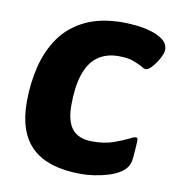

<svg xmlns="http://www.w3.org/2000/svg" viewBox="-66 -592 618 661"><g transform="rotate(10 242.5 -261.5)"><path d="M313 -531Q331 -531 357.5 -528.5Q384 -526 410 -518.5Q436 -511 453.5 -497.5Q471 -484 471 -462Q471 -452 461.5 -434Q452 -416 439 -401Q426 -386 416 -386Q412 -386 408.5 -388Q405 -390 400 -393Q389 -399 370 -406.5Q351 -414 318 -414Q274 -414 244.5 -392.5Q215 -371 200.5 -327.5Q186 -284 186 -219Q186 -164 208 -136.5Q230 -109 279 -109Q322 -109 353.5 -120.5Q385 -132 403 -141Q410 -145 415.5 -147Q421 -149 424 -149Q427 -149 429 -147.5Q431 -146 431 -135Q431 -133 430 -117.5Q429 -102 427.5 -84Q426 -66 423 -58Q416 -39 397.5 -26.5Q379 -14 354.5 -6.5Q330 1 305 4.5Q280 8 260 8Q145 8 89 -44.5Q33 -97 33 -204Q33 -269 47.5 -328Q62 -387 94 -432.5Q126 -478 180 -504.5Q234 -531 313 -531Z"/></g></svg>

Font: Asap VF Beta
Style: Italic
Weight: 400
Italic angle: -6°
Designer: Pablo Cosgaya
Foundry: Pablo Cosgaya
Version: Version 1.007